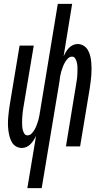

<svg xmlns="http://www.w3.org/2000/svg" viewBox="-20 -755 540 990"><path d="M121 215 166 -55Q161 -44 154 -33Q147 -22 138 -12.5Q129 -3 117 2.5Q105 8 93 8Q76 8 62 -0.5Q48 -9 40.5 -23Q33 -37 29 -52.5Q25 -68 23 -84.5Q21 -101 21 -118Q21 -135 22.5 -151.5Q24 -168 26 -185Q28 -202 31 -219L81 -520H154L102 -209Q100 -198 98.5 -187.5Q97 -177 96 -166.5Q95 -156 94.5 -145.5Q94 -135 94 -125Q94 -115 94.5 -104.5Q95 -94 97.5 -84.5Q100 -75 105.5 -66Q111 -57 122 -57Q134 -57 143.5 -67Q153 -77 159 -88Q165 -99 169.5 -111Q174 -123 177.5 -135Q181 -147 183 -159Q185 -171 187 -183L278 -735H352L308 -465Q313 -476 319.5 -487Q326 -498 335 -507.5Q344 -517 356 -522.5Q368 -528 380 -528Q397 -528 411 -519.5Q425 -511 433 -497Q441 -483 445 -467.5Q449 -452 450.5 -435.5Q452 -419 452 -402Q452 -385 451 -368.5Q450 -352 447.5 -335Q445 -318 443 -301L393 0H320L371 -311Q373 -322 374.5 -332.5Q376 -343 377.5 -353.5Q379 -364 379 -374.5Q379 -385 379.5 -395Q380 -405 379 -415.5Q378 -426 375.5 -435.5Q373 -445 367.5 -454Q362 -463 351 -463Q339 -463 329.5 -453Q320 -443 314 -432Q308 -421 303.5 -409Q299 -397 295.5 -385Q292 -373 290 -361Q288 -349 287 -337L195 215Z"/></svg>

Font: Iosevka Term Curly
Style: Italic
Weight: 400
Italic angle: -9°
Designer: Belleve Invis
Foundry: Belleve Invis
Version: Version 32.3.0